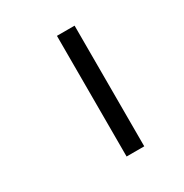

<svg xmlns="http://www.w3.org/2000/svg" viewBox="-139 -615 756 791"><g transform="rotate(-30 239.5 -219.0)"><path d="M239 -506V68H323V-506Z"/></g></svg>

Font: Hejaz SemiBold
Style: Regular
Weight: 600
Designer: Bandar Raffah (Arabic) and Santiago Orozco (Latin)
Foundry: Caramella and Typemade
Version: Version 1.010;hotconv 1.0.109;makeotfexe 2.5.65596